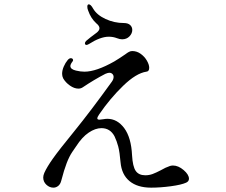

<svg xmlns="http://www.w3.org/2000/svg" viewBox="-20 -841 1040 884"><path d="M379 -634Q371 -634 371 -642Q371 -647 377 -653Q393 -667 423 -689Q438 -700 438 -711Q438 -722 423 -734Q398 -757 386 -792Q382 -801 382 -810Q382 -821 389 -821Q398 -821 409 -801Q426 -772 466 -753.5Q506 -735 550 -735Q569 -735 579 -726Q589 -717 589 -703Q589 -687 576 -673.5Q563 -660 542 -660Q532 -660 519 -665Q501 -672 481 -672Q442 -672 389 -638Q381 -634 379 -634ZM535 -94Q531 -141 524.5 -166Q518 -191 507 -214Q487 -251 447 -251Q419 -251 388.5 -230.5Q358 -210 331 -168Q326 -161 312.5 -141Q299 -121 287 -90Q275 -59 262 -9Q258 7 248 15Q238 23 226 23Q208 23 193.5 9.5Q179 -4 179 -24Q179 -33 184 -45Q196 -72 224 -111.5Q252 -151 323 -238Q397 -329 495 -465Q503 -476 503 -487Q503 -495 497.5 -500.5Q492 -506 483 -506Q477 -506 465 -501Q413 -474 361 -439Q352 -433 341 -433Q322 -433 302 -447Q282 -461 271 -480Q266 -490 266 -501Q266 -517 273.5 -534.5Q281 -552 292 -565Q299 -573 306 -573Q313 -573 315.5 -568Q318 -563 314 -558Q304 -545 304 -537Q304 -522 330 -516Q350 -511 369 -511Q423 -511 506 -558Q528 -571 557 -591Q566 -598 573.5 -602Q581 -606 589 -606Q610 -606 628 -593Q646 -580 656.5 -561.5Q667 -543 667 -529Q667 -512 654 -511Q607 -504 547 -446Q487 -388 437 -315Q428 -302 428 -296Q428 -290 438 -290L455 -292Q467 -294 474 -294Q520 -294 552 -251Q584 -208 588 -126Q591 -74 605 -54Q619 -34 649 -34Q667 -34 683 -40Q699 -46 720 -57Q742 -70 763 -77Q771 -79 776 -79Q801 -79 825.5 -58Q850 -37 850 -18Q850 -6 837 0Q815 10 766.5 16.5Q718 23 676 23Q613 23 576.5 -7Q540 -37 535 -94Z"/></svg>

Font: Hina Mincho
Style: Regular
Weight: 400
Designer: satsuyako
Foundry: satsuyako
Version: Version 1.100